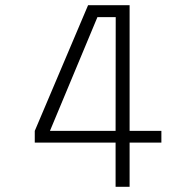

<svg xmlns="http://www.w3.org/2000/svg" viewBox="-20 -720 750 740"><path d="M602 -215.5V-170.5H479.5V0H425.5V-170.5H114V-215.5L319.5 -700H479.5V-215.5ZM426 -654H355.5L172.5 -215.5H425.5Z"/></svg>

Font: League Mono UltraLight
Style: Regular
Weight: 200
Width: 6
Designer: Tyler Finck
Foundry: The League of Moveable Type / Tyler Finck
Version: Version 2.210